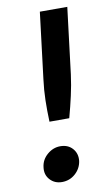

<svg xmlns="http://www.w3.org/2000/svg" viewBox="-84 -768 468 818"><g transform="rotate(-10 149.5 -358.5)"><path d="M149.2 -723.8H267.9L232.9 -437.8Q229.9 -414.8 225.9 -392.5Q221.8 -370.3 216.9 -347.9Q212.1 -325.6 206.2 -302.6Q200.4 -279.6 193.8 -255.1H108.2Q107 -279.6 107 -302.6Q106.9 -325.6 107.3 -347.9Q107.8 -370.3 109.5 -392.5Q111.2 -414.8 114.2 -437.8ZM49.6 -68.7Q53.2 -100.4 78.5 -122.3Q103.9 -144.2 135.1 -144.2Q168.4 -144.2 187.8 -122.3Q207.2 -100.4 203.7 -68.7Q199.1 -36.4 174.6 -14.5Q150.1 7.4 116.7 7.4Q85 7.4 65 -14.5Q45 -36.4 49.6 -68.7Z"/></g></svg>

Font: Aleo
Style: Italic
Weight: 400
Italic angle: -7°
Designer: Alessio Laiso
Foundry: Alessio Laiso
Version: Version 2.001;gftools[0.9.29]